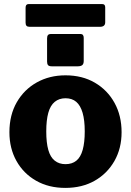

<svg xmlns="http://www.w3.org/2000/svg" viewBox="-20 -908 640 938"><path d="M299 10Q218 10 156.5 -25Q95 -60 60.5 -121.5Q26 -183 26 -262Q26 -346 62 -408.5Q98 -471 160 -505.5Q222 -540 300 -540Q382 -540 443.5 -504Q505 -468 539.5 -405.5Q574 -343 574 -262Q574 -183 539 -121.5Q504 -60 442.5 -25Q381 10 299 10ZM300 -106Q332 -106 353 -123Q374 -140 384 -176Q394 -212 394 -266Q394 -321 383.5 -357Q373 -393 352.5 -410.5Q332 -428 300 -428Q269 -428 247.5 -410.5Q226 -393 216 -357Q206 -321 206 -266Q206 -211 216 -175.5Q226 -140 247.5 -123Q269 -106 300 -106ZM389 -723V-610Q389 -596 382 -590Q375 -584 359 -584H234Q220 -584 215 -589.5Q210 -595 210 -607V-721Q210 -742 228 -742H373Q389 -742 389 -723ZM494 -872V-799Q494 -777 468 -777H125Q114 -777 109.5 -782Q105 -787 105 -797V-870Q105 -888 119 -888H480Q494 -888 494 -872Z"/></svg>

Font: Libre Franklin ExtraBold
Style: Regular
Weight: 800
Designer: Pablo Impallari, Rodrigo Fuenzalida, Nhung Nguyen
Foundry: Impallari Type
Version: Version 3.000